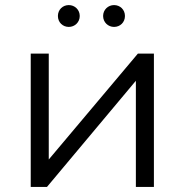

<svg xmlns="http://www.w3.org/2000/svg" viewBox="-20 -736 728 756"><path d="M429 -630C453 -630 472 -648 472 -673C472 -698 453 -716 429 -716C406 -716 386 -698 386 -673C386 -648 406 -630 429 -630ZM251 -630C274 -630 294 -648 294 -673C294 -698 274 -716 251 -716C227 -716 208 -698 208 -673C208 -648 227 -630 251 -630ZM165 0 515 -418V0H586V-525H523L172 -108V-525H101V0Z"/></svg>

Font: Montserrat Z
Style: Regular
Weight: 400
Designer: Julieta Ulanovsky
Foundry: Julieta Ulanovsky
Version: Version 8.000